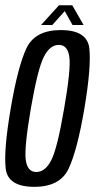

<svg xmlns="http://www.w3.org/2000/svg" viewBox="-20 -720 371 744"><path d="M113 4Q10 4 2 -67.5Q-6 -139 21.5 -299.5Q49 -461.5 82.2 -532.5Q115.5 -603.5 215.5 -603.5Q318.5 -603.5 326.2 -532Q334 -460.5 307 -299.5Q279.5 -138 246.2 -67Q213 4 113 4ZM120.5 -53.5Q155.5 -53.5 179 -100Q202.5 -146.5 228.5 -299.5Q255 -451.5 248.8 -498.8Q242.5 -546 208 -546Q173 -546 149.5 -499Q126 -452 99.5 -299.5Q73.5 -147.5 79.8 -100.5Q86 -53.5 120.5 -53.5ZM139 -623 208.5 -699.5H260L304 -623H261L231 -677L182.5 -623Z"/></svg>

Font: Anybody Condensed Regular
Style: Italic
Weight: 400
Width: 3
Italic angle: -10°
Designer: Tyler Finck
Foundry: Etcetera Type Company
Version: Version 1.010; ttfautohint (v1.8.3) -l 8 -r 50 -G 200 -x 14 